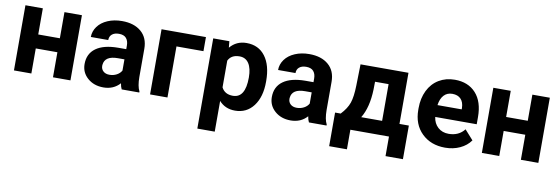

<svg xmlns="http://www.w3.org/2000/svg" viewBox="-54 -934 4470 1533"><g transform="rotate(10 2180.5 -167.5)"><path d="M512.2 0H370.6V-203.1H195.3V0H54.2V-528.3H195.3V-316.4H370.6V-528.3H512.2Z M600.6 0ZM927.7 0Q918 -19 913.6 -47.4Q862.3 9.8 780.3 9.8Q702.6 9.8 651.6 -35.2Q600.6 -80.1 600.6 -148.4Q600.6 -232.4 662.8 -277.3Q725.1 -322.3 842.8 -322.8H907.7V-353Q907.7 -389.6 888.9 -411.6Q870.1 -433.6 829.6 -433.6Q793.9 -433.6 773.7 -416.5Q753.4 -399.4 753.4 -369.6H612.3Q612.3 -415.5 640.6 -454.6Q668.9 -493.7 720.7 -515.9Q772.5 -538.1 836.9 -538.1Q934.6 -538.1 991.9 -489Q1049.3 -439.9 1049.3 -351.1V-122.1Q1049.8 -46.9 1070.3 -8.3V0ZM811 -98.1Q842.3 -98.1 868.7 -112.1Q895 -126 907.7 -149.4V-240.2H855Q749 -240.2 742.2 -167L741.7 -158.7Q741.7 -132.3 760.3 -115.2Q778.8 -98.1 811 -98.1Z M1517.6 -414.1H1298.8V0H1157.7V-528.3H1517.6Z M1576.7 0ZM2052.2 -259.3Q2052.2 -137.2 1996.8 -63.7Q1941.4 9.8 1847.2 9.8Q1767.1 9.8 1717.8 -45.9V203.1H1576.7V-528.3H1707.5L1712.4 -476.6Q1763.7 -538.1 1846.2 -538.1Q1943.8 -538.1 1998 -465.8Q2052.2 -393.6 2052.2 -266.6ZM1911.1 -269.5Q1911.1 -343.3 1885 -383.3Q1858.9 -423.3 1809.1 -423.3Q1742.7 -423.3 1717.8 -372.6V-156.2Q1743.7 -104 1810.1 -104Q1911.1 -104 1911.1 -269.5Z M2118.7 0ZM2445.8 0Q2436 -19 2431.6 -47.4Q2380.4 9.8 2298.3 9.8Q2220.7 9.8 2169.7 -35.2Q2118.7 -80.1 2118.7 -148.4Q2118.7 -232.4 2180.9 -277.3Q2243.2 -322.3 2360.8 -322.8H2425.8V-353Q2425.8 -389.6 2407 -411.6Q2388.2 -433.6 2347.7 -433.6Q2312 -433.6 2291.7 -416.5Q2271.5 -399.4 2271.5 -369.6H2130.4Q2130.4 -415.5 2158.7 -454.6Q2187 -493.7 2238.8 -515.9Q2290.5 -538.1 2355 -538.1Q2452.6 -538.1 2510 -489Q2567.4 -439.9 2567.4 -351.1V-122.1Q2567.9 -46.9 2588.4 -8.3V0ZM2329.1 -98.1Q2360.4 -98.1 2386.7 -112.1Q2413.1 -126 2425.8 -149.4V-240.2H2373Q2267.1 -240.2 2260.3 -167L2259.8 -158.7Q2259.8 -132.3 2278.3 -115.2Q2296.9 -98.1 2329.1 -98.1Z M2683.1 -113.8Q2731 -164.6 2748 -214.4Q2765.1 -264.2 2767.1 -355.5L2771 -528.3H3159.7V-113.8H3235.8V158.7H3094.7V0H2781.7V158.7H2637.7V-113.8ZM2849.6 -113.8H3019V-411.6H2909.2L2908.2 -348.1Q2903.8 -202.6 2849.6 -113.8Z M3288.1 0ZM3550.3 9.8Q3434.1 9.8 3361.1 -61.5Q3288.1 -132.8 3288.1 -251.5V-265.1Q3288.1 -344.7 3318.8 -407.5Q3349.6 -470.2 3406 -504.2Q3462.4 -538.1 3534.7 -538.1Q3643.1 -538.1 3705.3 -469.7Q3767.6 -401.4 3767.6 -275.9V-218.3H3431.2Q3438 -166.5 3472.4 -135.3Q3506.8 -104 3559.6 -104Q3641.1 -104 3687 -163.1L3756.3 -85.4Q3724.6 -40.5 3670.4 -15.4Q3616.2 9.8 3550.3 9.8ZM3534.2 -423.8Q3492.2 -423.8 3466.1 -395.5Q3439.9 -367.2 3432.6 -314.5H3628.9V-325.7Q3627.9 -372.6 3603.5 -398.2Q3579.1 -423.8 3534.2 -423.8Z M4305.7 0H4164.1V-203.1H3988.8V0H3847.7V-528.3H3988.8V-316.4H4164.1V-528.3H4305.7Z"/></g></svg>

Font: Roboto-o
Style: o-Bold
Weight: 700
Designer: Google
Version: Version 2.134; 2016; ttfautohint (v1.6)